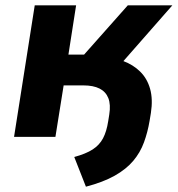

<svg xmlns="http://www.w3.org/2000/svg" viewBox="-20 -516 670 724"><path d="M304 188 260 76Q304 64 329.5 47.5Q355 31 368.5 5.5Q382 -20 388 -59L392 -84Q398 -122 388.5 -146Q379 -170 355.5 -182Q332 -194 294 -194H220L189 0H33L111 -496H267L238 -310H297L462 -496H630L408 -243L360 -300Q407 -300 444.5 -286Q482 -272 508.5 -246Q535 -220 546 -181Q557 -142 549 -90L544 -60Q537 -18 523 20.5Q509 59 482.5 90.5Q456 122 412.5 146.5Q369 171 304 188Z"/></svg>

Font: Nunito Sans 10pt ExtraBold
Style: Italic
Weight: 800
Italic angle: -9°
Designer: Vernon Adams
Foundry: Vernon Adams
Version: Version 3.101;gftools[0.9.27]